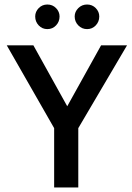

<svg xmlns="http://www.w3.org/2000/svg" viewBox="-20 -831 584 851"><path d="M128 -630 278 -360 428 -630H543L327 -263V0H220V-263L10 -630ZM136 -758Q136 -779 151.5 -795Q167 -811 190 -811Q213 -811 228.5 -795Q244 -779 244 -758Q244 -735 228.5 -718.5Q213 -702 190 -702Q167 -702 151.5 -718.5Q136 -735 136 -758ZM311 -758Q311 -779 327 -795Q343 -811 366 -811Q389 -811 404.5 -795Q420 -779 420 -758Q420 -735 404.5 -718.5Q389 -702 366 -702Q343 -702 327 -718.5Q311 -735 311 -758Z"/></svg>

Font: Mukta Malar Medium
Style: Regular
Weight: 500
Designer: Aadarsh Rajan, Girish Dalvi, Yashodeep Gholap
Foundry: Ek Type
Version: Version 2.538;PS 1.000;hotconv 16.6.51;makeotf.lib2.5.65220;